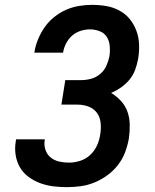

<svg xmlns="http://www.w3.org/2000/svg" viewBox="-20 -763 640 791"><path d="M255 8Q227 8 199 4.5Q171 1 145.5 -8.5Q120 -18 98 -34Q76 -50 62.5 -73Q49 -96 44.5 -124Q40 -152 45 -181L46 -189H165L164 -185Q161 -164 167.5 -145Q174 -126 189 -114Q204 -102 223.5 -97.5Q243 -93 264 -93Q287 -93 310.5 -100.5Q334 -108 352 -125Q370 -142 380 -164.5Q390 -187 393 -210Q397 -234 394.5 -257.5Q392 -281 379 -298.5Q366 -316 344.5 -324Q323 -332 299 -332H233L249 -433H315Q335 -433 355.5 -438.5Q376 -444 393 -458.5Q410 -473 418.5 -492.5Q427 -512 431 -532Q434 -553 432 -574Q430 -595 420 -611Q410 -627 390.5 -634.5Q371 -642 351 -642Q332 -642 312.5 -636Q293 -630 277.5 -616.5Q262 -603 252.5 -584.5Q243 -566 240 -547V-546H121L122 -549Q126 -575 137 -601.5Q148 -628 164 -651Q180 -674 203 -692.5Q226 -711 252 -722.5Q278 -734 305.5 -738.5Q333 -743 359 -743Q389 -743 418 -738Q447 -733 472 -719.5Q497 -706 514.5 -684.5Q532 -663 542 -636Q552 -609 553 -579.5Q554 -550 549 -520Q545 -498 537 -476Q529 -454 514 -435.5Q499 -417 479 -403Q459 -389 438 -380Q460 -367 478 -347.5Q496 -328 505 -303Q514 -278 514.5 -250Q515 -222 511 -193Q506 -164 495.5 -136Q485 -108 466.5 -84Q448 -60 423 -41.5Q398 -23 370 -11.5Q342 0 313 4Q284 8 255 8Z"/></svg>

Font: Iosevka Aile Oblique
Style: Bold
Weight: 700
Italic angle: -9°
Designer: Belleve Invis
Foundry: Belleve Invis
Version: Version 31.1.0; ttfautohint (v1.8.4)